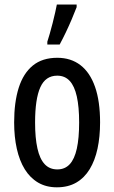

<svg xmlns="http://www.w3.org/2000/svg" viewBox="-20 -798 492 828"><path d="M411.6 -270Q411.6 -208.5 400.6 -157.2Q389.6 -106 366.9 -68.6Q344.2 -31.2 309.1 -10.7Q273.9 9.8 225.1 9.8Q179.2 9.8 144.5 -10.5Q109.9 -30.8 86.9 -67.9Q64 -105 52.5 -156.5Q41 -208 41 -270Q41 -357.4 60.8 -419.7Q80.6 -481.9 121.6 -515.4Q162.6 -548.8 227.1 -548.8Q285.6 -548.8 326.9 -517.1Q368.2 -485.4 389.9 -423.3Q411.6 -361.3 411.6 -270ZM131.3 -269.5Q131.3 -203.1 141.4 -158Q151.4 -112.8 172.6 -90.1Q193.8 -67.4 227.1 -67.4Q259.8 -67.4 280.5 -89.6Q301.3 -111.8 311.3 -157Q321.3 -202.1 321.3 -270Q321.3 -336.9 311.3 -381.8Q301.3 -426.8 280.5 -449.2Q259.8 -471.7 226.6 -471.7Q176.3 -471.7 153.8 -421.4Q131.3 -371.1 131.3 -269.5ZM184.1 -606V-618.2Q188 -629.9 194.3 -651.6Q200.7 -673.3 207 -698.5Q213.4 -723.6 218.3 -745.6Q223.1 -767.6 225.1 -778.3H310.5V-767.1Q301.3 -743.2 289.3 -714.8Q277.3 -686.5 263.9 -658.4Q250.5 -630.4 237.3 -606Z"/></svg>

Font: Open Sans Condensed Medium
Style: Regular
Weight: 500
Width: 3
Designer: Monotype Design Team
Foundry: Monotype Imaging Inc.
Version: Version 3.000